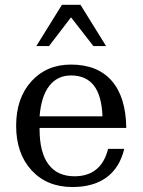

<svg xmlns="http://www.w3.org/2000/svg" viewBox="-20 -751 582 784"><path d="M495.6 -228.5H141.6V-224.1Q141.6 -128.4 178 -79.8Q214.4 -31.2 284.2 -31.2Q338.4 -31.2 372.8 -59.1Q407.2 -86.9 421.4 -143.1H487.3Q468.8 -65.9 415 -26.6Q361.3 12.7 275.9 12.7Q171.4 12.7 108.6 -55.9Q45.9 -124.5 45.9 -237.3Q45.9 -350.1 107.9 -418.7Q169.9 -487.3 270 -487.3Q378.4 -487.3 436.3 -420.9Q494.1 -354.5 495.6 -228.5ZM398.4 -275.9Q395.5 -359.9 363.5 -401.4Q331.5 -442.9 270 -442.9Q214.4 -442.9 181.4 -400.6Q148.4 -358.4 141.6 -275.9ZM232.9 -731.4H308.6L413.1 -563H361.3L270 -680.2L180.2 -563H128.4Z"/></svg>

Font: KhunPaOh
Style: Regular
Weight: 400
Designer: Khon Soe Zaw Thu
Version: Version 1.00 July 11, 2016, initial release